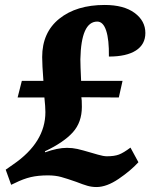

<svg xmlns="http://www.w3.org/2000/svg" viewBox="-20 -744 606 774"><path d="M287 -11Q250 -24 226.5 -30.5Q203 -37 173 -37Q134 -37 104 -30Q74 -23 40 -6L25 1L3 -60L33 -81Q163 -170 163 -292Q163 -313 159 -351H51L68 -418H155Q150 -483 150 -514Q150 -613 219 -668.5Q288 -724 402 -724Q479 -724 522.5 -692Q566 -660 566 -611Q566 -565 528 -540.5Q490 -516 419 -516Q420 -584 408 -620.5Q396 -657 372 -657Q307 -657 304 -505Q304 -481 307 -418H474L459 -351L308 -352Q310 -344 310 -313Q310 -251 273.5 -210.5Q237 -170 161 -134L162 -130Q212 -148 250 -148Q272 -148 292 -143.5Q312 -139 349 -128Q353 -127 375 -120.5Q397 -114 411 -114Q441 -114 459.5 -121Q478 -128 506 -149L538 -90Q507 -56 458.5 -23Q410 10 369 10Q350 10 332.5 5Q315 0 287 -11Z"/></svg>

Font: Noto Serif NarrowBlack
Style: Italic
Weight: 900
Width: 4
Italic angle: -12°
Designer: Monotype Design Team
Foundry: Monotype Imaging Inc.
Version: Version 1.001